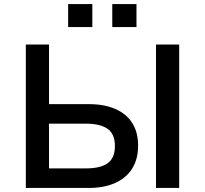

<svg xmlns="http://www.w3.org/2000/svg" viewBox="-20 -924 1008 944"><path d="M107 0V-705H221V-412H418Q492 -412 546.5 -388.5Q601 -365 630 -319.5Q659 -274 659 -208Q659 -142 630 -95.5Q601 -49 546.5 -24.5Q492 0 418 0ZM221 -96H401Q475 -96 510 -122Q545 -148 545 -206Q545 -265 509 -290.5Q473 -316 401 -316H221ZM747 0V-705H861V0ZM532 -791V-904H651V-791ZM315 -791V-904H434V-791Z"/></svg>

Font: Nunito Sans 6pt SemiBold
Style: Regular
Weight: 600
Version: Version 3.101;gftools[0.9.27]